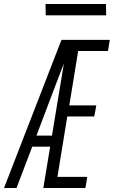

<svg xmlns="http://www.w3.org/2000/svg" viewBox="-36 -933 565 953"><path d="M-16 0 269 -735H509L500 -680H352L308 -410H442L432 -355H298L249 -55H397L388 0H179L213 -205H124L46 0ZM145 -260H222L281 -618Q269 -586 256.5 -554Q244 -522 232 -490ZM191 -857 190 -913H490L491 -857Z"/></svg>

Font: Iosevka SS18 Light
Style: Italic
Weight: 300
Italic angle: -9°
Monospace: yes
Designer: Belleve Invis
Foundry: Belleve Invis
Version: Version 25.1.1; ttfautohint (v1.8.4)